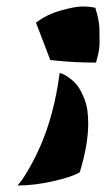

<svg xmlns="http://www.w3.org/2000/svg" viewBox="-20 -534 327 592"><path d="M91 -464Q123 -489 167 -501.5Q211 -514 233.5 -514Q256 -514 274 -510Q286 -470 286.5 -447Q287 -424 287 -404Q287 -384 282 -364L276 -341Q211 -341 154 -347L135 -349ZM252 -153Q252 -88 226 -3Q204 11 145 24.5Q86 38 34 38Q38 33 45 24.5Q52 16 70.5 -16Q89 -48 105 -85Q147 -181 164 -309Q167 -308 172 -306.5Q177 -305 190.5 -296Q204 -287 215 -274.5Q226 -262 236.5 -238Q247 -214 249.5 -193Q252 -172 252 -153Z"/></svg>

Font: Ceviche One
Style: Regular
Weight: 400
Version: Version 1.002